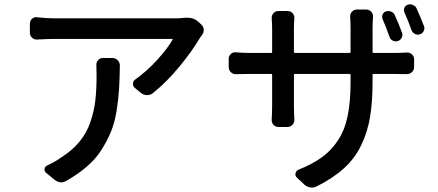

<svg xmlns="http://www.w3.org/2000/svg" viewBox="-20 -813 2040 894"><path d="M428.7 -508.8Q427.7 -522.5 436.5 -532.7Q445.3 -543 459 -543H502.9Q517.6 -543 527.8 -532.7Q538.1 -522.5 538.1 -507.8Q537.1 -442.4 534.2 -395.5Q531.2 -348.6 522.5 -294.9Q513.7 -241.2 496.6 -199.7Q479.5 -158.2 453.1 -116.2Q426.8 -74.2 385.7 -38.6Q344.7 -2.9 290 28.3Q277.3 36.1 265.6 36.1Q249 36.1 233.4 23.4L195.3 -7.8Q185.5 -15.6 187.5 -26.9Q189.5 -38.1 200.2 -43Q235.4 -58.6 263.7 -79.1Q316.4 -112.3 350.1 -153.3Q383.8 -194.3 400.9 -244.6Q418 -294.9 423.8 -344.7Q429.7 -394.5 429.7 -462.9Q429.7 -489.3 428.7 -508.8ZM844.7 -730.5Q848.6 -730.5 853.5 -730.5Q883.8 -730.5 904.3 -710.9L917 -699.2Q928.7 -688.5 928.7 -672.9Q928.7 -659.2 919.9 -649.4Q913.1 -639.6 909.2 -633.8Q874 -574.2 815.4 -502.9Q756.8 -431.6 691.4 -378.9Q679.7 -370.1 665 -370.1Q665 -370.1 664.1 -370.1Q649.4 -370.1 636.7 -379.9L608.4 -403.3Q598.6 -411.1 599.1 -423.8Q599.6 -436.5 610.4 -443.4Q664.1 -481.4 712.4 -534.7Q760.7 -587.9 783.2 -627.9Q785.2 -631.8 780.3 -631.8H236.3Q204.1 -631.8 153.3 -628.9Q139.6 -627.9 129.4 -637.2Q119.1 -646.5 119.1 -661.1V-702.1Q119.1 -715.8 128.9 -725.6Q138.7 -733.4 149.4 -733.4Q151.4 -733.4 153.3 -732.4Q199.2 -727.5 236.3 -727.5H794.9Q816.4 -727.5 844.7 -730.5Z M1954.1 -691.4Q1956.1 -686.5 1956.1 -681.6Q1956.1 -674.8 1953.1 -668.9Q1947.3 -657.2 1935.5 -653.3Q1923.8 -649.4 1912.6 -654.8Q1901.4 -660.2 1896.5 -671.9Q1877.9 -722.7 1863.3 -754.9Q1858.4 -765.6 1862.8 -776.4Q1867.2 -787.1 1878.9 -791Q1883.8 -793 1889.6 -793Q1896.5 -793 1902.3 -790Q1915 -785.2 1919.9 -773.4Q1938.5 -732.4 1954.1 -691.4ZM1851.6 -661.1Q1856.4 -649.4 1850.6 -637.7Q1844.7 -626 1833 -622.1Q1821.3 -618.2 1809.6 -623.5Q1797.9 -628.9 1793.9 -640.6Q1775.4 -692.4 1761.7 -723.6Q1756.8 -734.4 1761.7 -745.6Q1766.6 -756.8 1777.3 -759.8Q1790 -763.7 1801.8 -758.8Q1813.5 -753.9 1818.4 -742.2Q1836.9 -702.1 1851.6 -661.1ZM1714.8 -570.3Q1714.8 -566.4 1719.7 -566.4H1807.6Q1844.7 -566.4 1874 -568.4Q1887.7 -569.3 1897.9 -560.1Q1908.2 -550.8 1908.2 -537.1V-501Q1908.2 -486.3 1897.9 -477.1Q1887.7 -467.8 1873 -467.8Q1847.7 -468.8 1808.6 -468.8H1719.7Q1714.8 -468.8 1714.8 -464.8V-434.6Q1714.8 -338.9 1703.1 -268.6Q1691.4 -198.2 1662.1 -137.2Q1632.8 -76.2 1582 -29.8Q1531.2 16.6 1453.1 55.7Q1443.4 60.5 1431.6 60.5Q1427.7 60.5 1423.8 59.6Q1408.2 56.6 1396.5 45.9L1362.3 13.7Q1353.5 5.9 1356 -5.9Q1358.4 -17.6 1369.1 -22.5Q1434.6 -48.8 1477.5 -79.6Q1520.5 -110.4 1552.2 -157.2Q1584 -204.1 1598.1 -270Q1612.3 -335.9 1612.3 -428.7V-464.8Q1612.3 -468.8 1607.4 -468.8H1353.5Q1348.6 -468.8 1348.6 -464.8V-319.3Q1348.6 -292 1350.6 -256.8Q1351.6 -242.2 1341.8 -231.9Q1332 -221.7 1318.4 -221.7H1276.4Q1262.7 -221.7 1253.4 -231.9Q1244.1 -242.2 1245.1 -256.8Q1247.1 -289.1 1247.1 -319.3V-464.8Q1247.1 -468.8 1242.2 -468.8H1149.4Q1115.2 -468.8 1080.1 -467.8Q1065.4 -466.8 1055.2 -476.6Q1044.9 -486.3 1044.9 -501V-539.1Q1044.9 -552.7 1055.2 -562Q1065.4 -571.3 1079.1 -569.3Q1117.2 -566.4 1149.4 -566.4H1242.2Q1247.1 -566.4 1247.1 -570.3V-680.7Q1247.1 -702.1 1245.1 -727.5Q1244.1 -741.2 1253.4 -751.5Q1262.7 -761.7 1276.4 -761.7H1319.3Q1333 -761.7 1342.3 -751.5Q1351.6 -741.2 1350.6 -727.5Q1348.6 -704.1 1348.6 -680.7V-570.3Q1348.6 -566.4 1353.5 -566.4H1607.4Q1612.3 -566.4 1612.3 -570.3V-681.6Q1612.3 -709 1610.4 -734.4Q1609.4 -748 1618.7 -758.3Q1627.9 -768.6 1641.6 -768.6H1685.5Q1699.2 -768.6 1708.5 -758.3Q1717.8 -748 1716.8 -734.4Q1714.8 -707 1714.8 -681.6Z"/></svg>

Font: Gen Jyuu Gothic L Monospace Medium
Style: Regular
Weight: 500
Designer: [Source Han Sans]
Ryoko NISHIZUKA  (kana & ideographs); Paul D. Hunt (Latin, Greek & Cyrillic); Wenlong ZHANG  (bopomofo
Version: Version 1.002.20150607